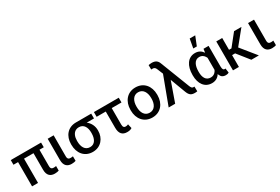

<svg xmlns="http://www.w3.org/2000/svg" viewBox="83 -1901 4428 3035"><g transform="rotate(-30 2297.0 -383.5)"><path d="M573.7 -528.3H20.5V-442.9H104.5V0H213.4V-442.9H386.2V-140.6C386.2 -32.7 442.9 6.3 519 6.3C550.3 6.3 577.1 1 593.8 -5.4V-88.9C584.5 -86.9 567.4 -84.5 551.8 -84.5C519.5 -84.5 495.1 -93.8 495.1 -145V-442.9H573.7Z M694.3 -528.3V-140.6C694.3 -32.7 751 6.3 827.1 6.3C858.4 6.3 885.3 1 901.9 -5.4L901.4 -88.9C893.1 -86.9 875.5 -84.5 859.9 -84.5C827.6 -84.5 802.7 -93.8 802.7 -145L803.2 -528.3Z M1488.8 -528.3H1210.9C1059.6 -528.3 971.2 -417 971.2 -269.5V-258.3C971.2 -106 1059.6 9.8 1211.9 9.8C1361.3 9.8 1449.2 -106 1449.2 -239.7V-250.5C1449.2 -325.7 1416 -390.6 1363.8 -434.1C1360.8 -436.5 1357.9 -438.5 1355.5 -440.4H1488.8ZM1079.6 -269.5C1079.6 -338.4 1102.1 -399.4 1151.9 -426.8C1168.5 -436 1188 -440.4 1210.4 -440.4H1210.9C1302.2 -440.4 1339.8 -361.3 1339.8 -269.5V-258.3C1339.8 -159.2 1301.8 -77.6 1211.9 -77.6C1119.1 -77.6 1079.6 -159.2 1079.6 -258.3Z M1991.7 -528.3H1538.1V-441.9H1704.6V-145C1704.6 -36.1 1753.9 9.8 1837.4 9.8C1869.1 9.8 1895.5 6.8 1926.3 -12.2L1908.2 -90.8C1896 -84.5 1881.3 -79.1 1861.8 -79.1C1834 -79.1 1813.5 -91.8 1813.5 -141.6V-441.9H1991.7Z M2055.7 -257.8C2055.7 -105.5 2147.5 9.8 2299.3 9.8C2451.7 9.8 2542.5 -105.5 2542.5 -257.8V-270C2542.5 -422.9 2451.2 -538.1 2298.3 -538.1C2147.9 -538.1 2055.7 -422.9 2055.7 -270ZM2164.6 -270C2164.6 -367.7 2207.5 -450.7 2298.3 -450.7C2390.6 -450.7 2433.6 -367.7 2433.6 -270V-257.8C2433.6 -158.7 2391.1 -77.6 2299.3 -77.6C2207 -77.6 2164.6 -158.7 2164.6 -257.8Z M2716.8 -745.6C2699.7 -745.6 2671.9 -741.7 2658.2 -738.8L2659.2 -657.7C2667.5 -658.2 2678.2 -658.7 2684.1 -658.7C2714.4 -658.7 2731.4 -647 2745.6 -610.4L2787.6 -508.3L2597.7 0H2716.3L2844.2 -362.3L2944.8 -94.2C2973.6 -13.7 3006.8 8.3 3074.2 8.3C3091.8 8.3 3107.9 6.3 3117.7 3.9L3115.7 -83C3113.3 -82.5 3107.4 -82 3098.1 -82C3073.7 -82 3061 -98.6 3048.3 -129.4L2842.3 -660.6C2823.7 -713.4 2789.1 -745.6 2716.8 -745.6Z M3538.6 -528.3 3529.3 -461.4C3527.8 -462.9 3526.9 -464.8 3525.4 -466.8C3494.6 -512.2 3448.7 -538.1 3387.2 -538.1C3254.4 -538.1 3181.2 -421.9 3181.2 -256.8V-246.6C3181.2 -96.7 3254.9 10.3 3386.2 10.3C3447.8 10.3 3494.6 -15.1 3525.9 -60.1C3528.3 -63.5 3530.8 -66.9 3533.2 -70.8C3534.7 -64.9 3536.6 -59.6 3539.1 -54.2C3557.6 -8.8 3590.3 10.3 3634.8 10.3C3656.2 10.3 3674.8 8.3 3694.8 -4.9L3683.6 -85C3679.7 -83.5 3675.3 -82.5 3668.9 -82.5C3647.9 -82.5 3631.3 -96.7 3631.3 -153.3V-528.3ZM3290 -256.8C3290 -362.8 3325.2 -450.7 3414.1 -450.7C3458 -450.7 3487.3 -430.2 3509.3 -397.5C3514.2 -390.1 3518.6 -381.8 3522.9 -373V-152.3C3518.6 -143.1 3513.2 -134.3 3507.8 -126C3486.8 -96.2 3456.5 -77.1 3413.1 -77.1C3324.7 -77.1 3290 -151.4 3290 -246.6ZM3400.9 -613.3H3465.8L3531.7 -778.3H3430.7Z M3879.9 -528.3H3771.5V0H3879.9V-215.8H3935.1L4106.9 0H4244.6L4023.4 -272.9L4231 -528.3H4096.2L3924.3 -313H3879.9Z M4351.6 -528.3V-140.6C4351.6 -32.7 4408.2 6.3 4484.4 6.3C4515.6 6.3 4542.5 1 4559.1 -5.4L4558.6 -88.9C4550.3 -86.9 4532.7 -84.5 4517.1 -84.5C4484.9 -84.5 4460 -93.8 4460 -145L4460.4 -528.3Z"/></g></svg>

Font: Bert Sans Medium
Style: Regular
Weight: 500
Designer: Christian Robertson (Google), Cristiano Sobral
Foundry: Google, Cristiano Sobral
Version: Version 3.101